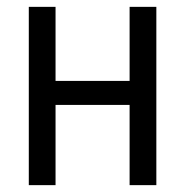

<svg xmlns="http://www.w3.org/2000/svg" viewBox="-20 -540 540 560"><path d="M64 0V-520H142V-304H358V-520H436V0H358V-234H142V0Z"/></svg>

Font: HulyMono
Style: Regular
Weight: 400
Monospace: yes
Designer: Belleve Invis
Foundry: Belleve Invis
Version: Version 33.2.5; ttfautohint (v1.8.4)